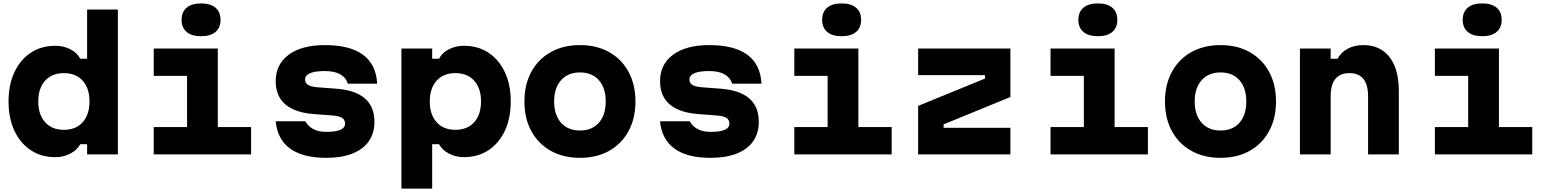

<svg xmlns="http://www.w3.org/2000/svg" viewBox="-20 -904 9040 1124"><path d="M304 16Q222 16 160.5 -24.5Q99 -65 64.5 -138.5Q30 -212 30 -310Q30 -408 64.5 -481.5Q99 -555 160.5 -595.5Q222 -636 304 -636Q352 -636 392 -615.5Q432 -595 450 -560H490V-848H670V0H490V-60H450Q432 -26 392 -5Q352 16 304 16ZM354 -144Q424 -144 464 -188.5Q504 -233 504 -310Q504 -387 464 -431.5Q424 -476 354 -476Q284 -476 244 -431.5Q204 -387 204 -310Q204 -233 244 -188.5Q284 -144 354 -144Z M880 -620H1255V-160H1450V0H880V-160H1075V-460H880ZM1157 -692Q1102 -692 1072.5 -717Q1043 -742 1043 -788Q1043 -834 1072.5 -859Q1102 -884 1157 -884Q1212 -884 1241.5 -859Q1271 -834 1271 -788Q1271 -742 1241.5 -717Q1212 -692 1157 -692Z M1768 -194Q1782 -166 1813 -149Q1844 -132 1890 -132Q1945 -132 1972.5 -144Q2000 -156 2000 -180Q2000 -203 1982.5 -214Q1965 -225 1926 -228L1820 -236Q1708 -244 1651 -292.5Q1594 -341 1594 -429Q1594 -527 1670 -583.5Q1746 -640 1882 -640Q2028 -640 2105 -583.5Q2182 -527 2188 -414H2016Q2006 -449 1972.5 -468.5Q1939 -488 1882 -488Q1824 -488 1795 -475.5Q1766 -463 1766 -438Q1766 -418 1783.5 -407Q1801 -396 1840 -393L1946 -385Q2059 -377 2115.5 -328.5Q2172 -280 2172 -191Q2172 -124 2139 -77Q2106 -30 2043 -5Q1980 20 1890 20Q1753 20 1678.5 -34Q1604 -88 1594 -194Z M2330 200V-620H2510V-560H2550Q2568 -595 2608 -615.5Q2648 -636 2696 -636Q2778 -636 2839.5 -595.5Q2901 -555 2935.5 -481.5Q2970 -408 2970 -310Q2970 -212 2935.5 -138.5Q2901 -65 2839.5 -24.5Q2778 16 2696 16Q2648 16 2608 -5Q2568 -26 2550 -60H2510V200ZM2646 -144Q2716 -144 2756 -188.5Q2796 -233 2796 -310Q2796 -387 2756 -431.5Q2716 -476 2646 -476Q2576 -476 2536 -431.5Q2496 -387 2496 -310Q2496 -233 2536 -188.5Q2576 -144 2646 -144Z M3375 20Q3278 20 3204.5 -21Q3131 -62 3090.5 -136.5Q3050 -211 3050 -310Q3050 -409 3090.5 -483.5Q3131 -558 3204.5 -599Q3278 -640 3375 -640Q3473 -640 3546 -599Q3619 -558 3659.5 -483.5Q3700 -409 3700 -310Q3700 -211 3659.5 -136.5Q3619 -62 3546 -21Q3473 20 3375 20ZM3375 -140Q3446 -140 3486 -185.5Q3526 -231 3526 -310Q3526 -389 3486 -434.5Q3446 -480 3375 -480Q3305 -480 3264.5 -434.5Q3224 -389 3224 -310Q3224 -231 3264.5 -185.5Q3305 -140 3375 -140Z M4018 -194Q4032 -166 4063 -149Q4094 -132 4140 -132Q4195 -132 4222.5 -144Q4250 -156 4250 -180Q4250 -203 4232.5 -214Q4215 -225 4176 -228L4070 -236Q3958 -244 3901 -292.5Q3844 -341 3844 -429Q3844 -527 3920 -583.5Q3996 -640 4132 -640Q4278 -640 4355 -583.5Q4432 -527 4438 -414H4266Q4256 -449 4222.5 -468.5Q4189 -488 4132 -488Q4074 -488 4045 -475.5Q4016 -463 4016 -438Q4016 -418 4033.5 -407Q4051 -396 4090 -393L4196 -385Q4309 -377 4365.5 -328.5Q4422 -280 4422 -191Q4422 -124 4389 -77Q4356 -30 4293 -5Q4230 20 4140 20Q4003 20 3928.5 -34Q3854 -88 3844 -194Z M4630 -620H5005V-160H5200V0H4630V-160H4825V-460H4630ZM4907 -692Q4852 -692 4822.5 -717Q4793 -742 4793 -788Q4793 -834 4822.5 -859Q4852 -884 4907 -884Q4962 -884 4991.5 -859Q5021 -834 5021 -788Q5021 -742 4991.5 -717Q4962 -692 4907 -692Z M5355 -620H5895V-336L5504 -176V-156H5895V0H5355V-284L5746 -444V-464H5355Z M6130 -620H6505V-160H6700V0H6130V-160H6325V-460H6130ZM6407 -692Q6352 -692 6322.5 -717Q6293 -742 6293 -788Q6293 -834 6322.5 -859Q6352 -884 6407 -884Q6462 -884 6491.5 -859Q6521 -834 6521 -788Q6521 -742 6491.5 -717Q6462 -692 6407 -692Z M7125 20Q7028 20 6954.5 -21Q6881 -62 6840.5 -136.5Q6800 -211 6800 -310Q6800 -409 6840.5 -483.5Q6881 -558 6954.5 -599Q7028 -640 7125 -640Q7223 -640 7296 -599Q7369 -558 7409.5 -483.5Q7450 -409 7450 -310Q7450 -211 7409.5 -136.5Q7369 -62 7296 -21Q7223 20 7125 20ZM7125 -140Q7196 -140 7236 -185.5Q7276 -231 7276 -310Q7276 -389 7236 -434.5Q7196 -480 7125 -480Q7055 -480 7014.5 -434.5Q6974 -389 6974 -310Q6974 -231 7014.5 -185.5Q7055 -140 7125 -140Z M7590 0V-620H7770V-560H7810Q7831 -598 7870 -619Q7909 -640 7960 -640Q8027 -640 8073.5 -608.5Q8120 -577 8144.5 -517Q8169 -457 8169 -370V0H7989V-340Q7989 -408 7961.5 -442Q7934 -476 7880 -476Q7825 -476 7797.5 -442Q7770 -408 7770 -340V0Z M8380 -620H8755V-160H8950V0H8380V-160H8575V-460H8380ZM8657 -692Q8602 -692 8572.5 -717Q8543 -742 8543 -788Q8543 -834 8572.5 -859Q8602 -884 8657 -884Q8712 -884 8741.5 -859Q8771 -834 8771 -788Q8771 -742 8741.5 -717Q8712 -692 8657 -692Z"/></svg>

Font: Martian Mono SemiExpanded ExtraBold
Style: Regular
Weight: 800
Width: 6
Designer: Roman Shamin
Foundry: Evil Martians
Version: Version 1.000